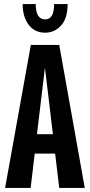

<svg xmlns="http://www.w3.org/2000/svg" viewBox="-20 -920 440 940"><path d="M270 -700 395 0H270L250 -168H150L130 0H5L131 -700ZM311 -900Q311 -830 279 -795Q247 -760 201 -760Q150 -760 120.5 -798.5Q91 -837 91 -900H155Q155 -825 201 -825Q245 -825 245 -900ZM161 -263H239L200 -589Z"/></svg>

Font: Gully ECD Medium
Style: Regular
Weight: 500
Width: 2
Designer: jaikishan Patel
Foundry: MagicType
Version: Version 1.000;Glyphs 3.2 (3242)